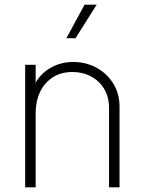

<svg xmlns="http://www.w3.org/2000/svg" viewBox="-20 -804 610 824"><path d="M88 0H133V-320Q133 -369 151.5 -408.5Q170 -448 205.5 -471.5Q241 -495 291 -495Q335 -495 370.5 -476Q406 -457 427 -422.5Q448 -388 448 -340V0H493V-345Q493 -403 465.5 -446.5Q438 -490 393 -514Q348 -538 295 -538Q241 -538 198 -513.5Q155 -489 133 -449V-526H88ZM265 -640H304L395 -784H343Z"/></svg>

Font: Plus Jakarta Sans ExtraLight
Style: Regular
Weight: 200
Designer: Gumpita Rahayu
Foundry: Tokotype
Version: Version 2.004; ttfautohint (v1.8.3)